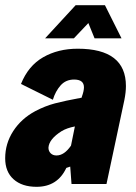

<svg xmlns="http://www.w3.org/2000/svg" viewBox="-31 -710 524 741"><path d="M455 -378Q455 -354 449 -324L380 0H245L240 -67L225 -62Q191 11 110 11Q54 11 21.5 -18Q-11 -47 -11 -99Q-11 -156 20 -204Q51 -252 105 -281Q143 -301 181 -311Q219 -321 284 -333L285 -337Q293 -359 293 -373Q293 -403 255 -403Q223 -403 203 -380.5Q183 -358 173 -325L50 -386Q78 -456 135.5 -489Q193 -522 269 -522Q455 -522 455 -378ZM243 -148 258 -222Q227 -216 207 -204Q158 -173 156 -140Q156 -127 164.5 -118.5Q173 -110 187 -110Q217 -110 243 -148ZM261 -690H374L438 -562H334L310 -621L254 -562H143Z"/></svg>

Font: Decalotype Black Italic
Style: Regular
Weight: 900
Italic angle: -12°
Designer: Alfredo Marco Pradil
Foundry: Alfredo Marco Pradil
Version: Version 1.0